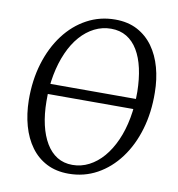

<svg xmlns="http://www.w3.org/2000/svg" viewBox="-84 -830 849 916"><g transform="rotate(10 340.5 -371.5)"><path d="M308 10Q247.5 10 201.8 -13.5Q156 -37 125 -79.5Q94 -122 78 -179Q62 -236 61 -302.5Q60 -399.5 85 -481.5Q110 -563.5 156 -624.5Q202 -685.5 264.8 -719.2Q327.5 -753 401.5 -753Q463 -753 508.8 -728.8Q554.5 -704.5 585 -662Q615.5 -619.5 631 -563.2Q646.5 -507 647 -442.5Q648.5 -346.5 624.2 -264.2Q600 -182 554.2 -120.5Q508.5 -59 445.8 -24.5Q383 10 308 10ZM319 -34.5Q361.5 -34.5 399.2 -54Q437 -73.5 467.5 -109Q498 -144.5 520 -194Q542 -243.5 553.2 -303.8Q564.5 -364 564 -432Q563 -494 551.8 -544.5Q540.5 -595 518.8 -631.2Q497 -667.5 464.8 -687Q432.5 -706.5 389.5 -706.5Q347 -706.5 309.2 -687.5Q271.5 -668.5 241 -633.8Q210.5 -599 188.8 -549.8Q167 -500.5 155.5 -440.5Q144 -380.5 145 -312Q145.5 -249.5 157.2 -198.5Q169 -147.5 191 -110.8Q213 -74 245 -54.2Q277 -34.5 319 -34.5ZM634 -397 627 -347.5H73L80 -397Z"/></g></svg>

Font: Merriweather 36pt Light
Style: Italic
Weight: 300
Italic angle: -7.8°
Version: Version 2.101